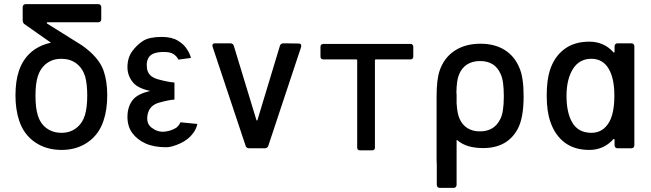

<svg xmlns="http://www.w3.org/2000/svg" viewBox="-20 -719 3157 931"><path d="M392 -161Q403 -199 403 -255Q403 -311 393 -348Q380 -389 350 -411.5Q320 -434 277 -434Q236 -434 206 -411.5Q176 -389 163 -348Q152 -313 152 -255Q152 -197 163 -161Q175 -120 205.5 -97.5Q236 -75 279 -75Q319 -75 349 -97.5Q379 -120 392 -161ZM376 -500Q459 -442 482 -377Q500 -326 500 -257Q500 -187 482 -134Q460 -67 406 -29.5Q352 8 279 8Q204 8 149.5 -29.5Q95 -67 73 -134Q55 -188 55 -256Q55 -327 72 -376Q94 -442 149 -480Q184 -503 227 -512L97 -603Q90 -610 90 -622V-684Q90 -691 94 -695Q98 -699 105 -699H456Q463 -699 467 -695Q471 -691 471 -684V-626Q471 -619 467 -615Q463 -611 456 -611H211Q208 -611 207 -609Q206 -607 208 -605Q366 -506 376 -500Z M708 -278Q649 -291 626 -318Q598 -351 598 -393Q598 -439 621.5 -471Q645 -503 675 -521.5Q705 -540 765 -540Q813 -540 843 -521.5Q873 -503 886 -481Q900 -461 906 -438L845 -430Q838 -445 822.5 -456Q807 -467 775 -467Q723 -467 705 -445.5Q687 -424 693 -385.5Q699 -347 747.5 -334Q796 -321 824 -319Q825 -318 826 -318V-237Q825 -237 824 -236Q796 -234 750.5 -221Q705 -208 696 -164.5Q687 -121 715.5 -99.5Q744 -78 775.5 -80.5Q807 -83 834 -99Q849 -111 855 -126L937 -118Q932 -94 917 -74Q894 -42 853.5 -23.5Q813 -5 786 -5Q726 -5 685.5 -23.5Q645 -42 621.5 -74Q598 -106 598 -152Q598 -204 626 -237Q649 -264 708 -278Z M1171 -12 1011 -492Q1010 -494 1010 -498Q1010 -509 1023 -509H1097Q1103 -509 1108 -505.5Q1113 -502 1114 -496L1223 -138Q1224 -134 1226 -134.5Q1228 -135 1229 -139L1337 -496Q1338 -502 1343 -505.5Q1348 -509 1354 -509L1428 -508Q1436 -508 1439 -503.5Q1442 -499 1440 -491L1281 -12Q1277 0 1264 0H1188Q1175 0 1171 -12Z M1984 -492V-445Q1984 -438 1980.5 -434.5Q1977 -431 1971 -431H1803Q1798 -431 1798 -427V-3Q1798 3 1794.5 6.5Q1791 10 1785 10H1725Q1719 10 1715.5 6.5Q1712 3 1712 -3V-427Q1712 -431 1707 -431H1548Q1541 -431 1537.5 -434.5Q1534 -438 1534 -445V-492Q1534 -498 1537.5 -502Q1541 -506 1548 -506H1971Q1977 -506 1980.5 -502Q1984 -498 1984 -492Z M2194 -219Q2197 -167 2209 -142Q2222 -113 2247 -97.5Q2272 -82 2307 -82Q2376 -82 2405 -140Q2423 -172 2423 -252Q2423 -328 2408 -359Q2381 -423 2308 -423Q2271 -423 2245 -406.5Q2219 -390 2206 -358Q2194 -331 2193 -269Q2194 -266 2194 -263ZM2098 80Q2097 70 2097 58V-250Q2097 -335 2112 -377Q2133 -439 2184.5 -473Q2236 -507 2310 -507Q2379 -507 2427.5 -476.5Q2476 -446 2499 -389Q2519 -343 2519 -252Q2519 -148 2491 -95Q2441 -1 2323 -1Q2242 -1 2199 -38Q2197 -40 2195 -40L2194 -39V177Q2194 184 2190 188Q2186 192 2179 192H2113Q2106 192 2102 188Q2098 184 2098 177Z M2975 -509H3041Q3048 -509 3052 -505Q3056 -501 3056 -494V-15Q3056 -8 3052 -4Q3048 0 3041 0H2975Q2968 0 2964 -4Q2960 -8 2960 -15V-41Q2960 -44 2958 -45Q2956 -46 2954 -44Q2932 -19 2902.5 -5.5Q2873 8 2838 8Q2766 8 2718.5 -27.5Q2671 -63 2649 -128Q2631 -178 2631 -256Q2631 -329 2646 -377Q2667 -443 2715.5 -480Q2764 -517 2838 -517Q2873 -517 2902.5 -504Q2932 -491 2954 -466Q2956 -464 2958 -464.5Q2960 -465 2960 -468V-494Q2960 -501 2964 -505Q2968 -509 2975 -509ZM2959 -255Q2959 -337 2933 -383Q2904 -434 2848 -434Q2790 -434 2759 -386Q2727 -336 2727 -254Q2727 -177 2752 -130Q2781 -75 2848 -75Q2905 -75 2935 -129Q2959 -173 2959 -255Z"/></svg>

Font: Barlow_Medium_SS
Style: Regular
Weight: 500
Designer: Jeremy Tribby
Foundry: Jeremy Tribby
Version: Version 1.101 August 23, 2024